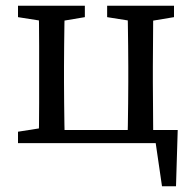

<svg xmlns="http://www.w3.org/2000/svg" viewBox="-20 -501 673 672"><path d="M115 0Q116 -26 116.5 -63Q117 -100 117 -140Q117 -180 117 -213V-268Q117 -301 117 -341Q117 -381 116.5 -418.5Q116 -456 115 -481H207Q206 -456 205.5 -418.5Q205 -381 204.5 -341Q204 -301 204 -268V-213Q204 -180 204.5 -140Q205 -100 205.5 -63Q206 -26 207 0ZM426 0Q427 -26 427.5 -63Q428 -100 428.5 -140Q429 -180 429 -213V-268Q429 -301 428.5 -341Q428 -381 427.5 -418.5Q427 -456 426 -481H517Q516 -456 516 -418.5Q516 -381 515.5 -341Q515 -301 515 -268V-213Q515 -180 515.5 -140Q516 -100 516 -63Q516 -26 517 0ZM547 151 519 -41 568 0H166V-46H602L596 151ZM43 -441V-481H277V-441L176 -424H151ZM355 -441V-481H589V-441L487 -424H462ZM43 0V-40L151 -57H160V0Z"/></svg>

Font: Source Serif 4 18pt
Style: Regular
Weight: 400
Designer: Frank Grießhammer
Foundry: Adobe Systems Incorporated
Version: Version 4.004;hotconv 1.0.116;makeotfexe 2.5.65601